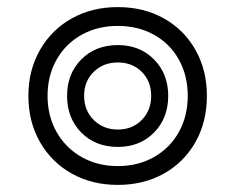

<svg xmlns="http://www.w3.org/2000/svg" viewBox="-20 -512 663 541"><path d="M60 -242Q60 -314 92.5 -371Q125 -428 182 -460Q239 -492 312 -492Q385 -492 442 -460Q499 -428 531 -371Q563 -314 563 -242Q563 -169 531 -112Q499 -55 442 -23Q385 9 312 9Q239 9 182 -23Q125 -55 92.5 -112Q60 -169 60 -242ZM509 -242Q509 -299 484 -344Q459 -389 414 -414Q369 -439 312 -439Q255 -439 210 -414Q165 -389 139.5 -344Q114 -299 114 -242Q114 -185 139.5 -140Q165 -95 210 -69.5Q255 -44 312 -44Q369 -44 414 -69.5Q459 -95 484 -140Q509 -185 509 -242ZM169 -242Q169 -304 209 -344.5Q249 -385 312 -385Q374 -385 414 -344.5Q454 -304 454 -242Q454 -179 414 -138.5Q374 -98 312 -98Q249 -98 209 -138.5Q169 -179 169 -242ZM406 -242Q406 -283 379.5 -309.5Q353 -336 312 -336Q271 -336 244 -309.5Q217 -283 217 -242Q217 -201 244 -174Q271 -147 312 -147Q353 -147 379.5 -174Q406 -201 406 -242Z"/></svg>

Font: Sarabun Medium
Style: Regular
Weight: 500
Designer: Suppakit Chalermlarp | Katatrad Co.,Ltd.
Foundry: Cadson Demak Co.,Ltd.
Version: Version 1.000; ttfautohint (v1.6)